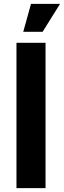

<svg xmlns="http://www.w3.org/2000/svg" viewBox="-20 -971 330 991"><path d="M65 0V-750H215V0ZM100 -807 140 -951H290L200 -807Z"/></svg>

Font: Urbanist Black
Style: Regular
Weight: 900
Designer: Corey Hu
Foundry: Corey Hu
Version: Version 1.330; ttfautohint (v1.8.4.7-5d5b)